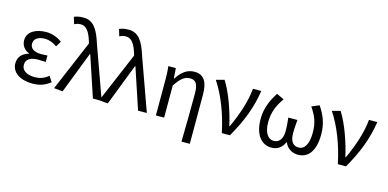

<svg xmlns="http://www.w3.org/2000/svg" viewBox="-87 -1330 4141 2049"><g transform="rotate(15 1983.0 -305.0)"><path d="M281 13C356 13 413 -4 478 -54L439 -115C388 -74 343 -60 290 -60C197 -60 143 -97 143 -157C143 -217 188 -250 277 -250C304 -250 330 -249 361 -247V-318C335 -316 315 -315 294 -315C206 -315 169 -350 169 -399C169 -455 221 -484 288 -484C338 -484 382 -467 424 -436L461 -497C410 -534 351 -557 285 -557C174 -557 78 -509 78 -411C78 -360 108 -310 164 -290V-285C103 -269 51 -227 51 -150C51 -49 147 13 281 13Z M616 9 794 -451H798L948 0H1045L839 -574C790 -730 737 -809 629 -809C581 -809 552 -801 526 -790L549 -714C569 -724 589 -732 619 -732C681 -732 718 -679 749 -578L755 -556L519 0Z M1115 9 1293 -451H1297L1447 0H1544L1338 -574C1289 -730 1236 -809 1128 -809C1080 -809 1051 -801 1025 -790L1048 -714C1068 -724 1088 -732 1118 -732C1180 -732 1217 -679 1248 -578L1254 -556L1018 0Z M1980 199H2072V-344C2072 -483 2028 -557 1924 -557C1844 -557 1786 -515 1730 -429H1727L1719 -543H1636C1643 -486 1644 -438 1644 -394V0H1735V-355C1796 -447 1837 -477 1897 -477C1961 -477 1986 -434 1986 -332C1986 -175 1984 22 1980 199Z M2372 0H2462C2572 -191 2634 -354 2663 -543H2571C2558 -397 2501 -233 2435 -93H2430C2399 -240 2329 -440 2254 -557L2163 -533C2256 -395 2332 -199 2372 0Z M2922 13C2983 13 3037 -17 3064 -85H3068C3096 -17 3154 13 3216 13C3328 13 3401 -77 3401 -259C3401 -385 3362 -470 3304 -557L3221 -522C3283 -430 3309 -365 3309 -254C3309 -124 3265 -63 3204 -63C3152 -63 3107 -94 3107 -198C3107 -243 3110 -286 3116 -344H3015C3022 -286 3025 -243 3025 -198C3025 -97 2978 -63 2926 -63C2865 -63 2820 -126 2820 -239C2820 -353 2855 -431 2916 -519L2834 -557C2777 -472 2733 -371 2733 -256C2733 -76 2814 13 2922 13Z M3654 0H3744C3854 -191 3916 -354 3945 -543H3853C3840 -397 3783 -233 3717 -93H3712C3681 -240 3611 -440 3536 -557L3445 -533C3538 -395 3614 -199 3654 0Z"/></g></svg>

Font: Noto Sans CJK TC Regular
Style: Regular
Weight: 400
Designer: Ryoko NISHIZUKA (kana & ideographs); Paul D. Hunt (Latin, Greek & Cyrillic); Wenlong ZHANG (bopomofo); Sandoll Communica
Foundry: Adobe Systems Incorporated
Version: Version 1.001;PS 1.001;hotconv 1.0.78;makeotf.lib2.5.61930